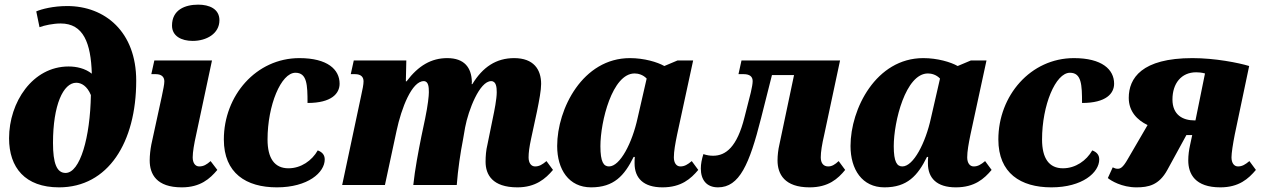

<svg xmlns="http://www.w3.org/2000/svg" viewBox="-20 -796 5436 826"><path d="M234 10C445 10 566 -183 566 -449C566 -659 432 -770 269 -770C209 -770 159 -757 136 -747L150 -679C171 -687 209 -695 241 -695C339 -695 371 -611 375 -479C346 -502 309 -510 275 -510C120 -510 19 -356 19 -201C19 -75 88 10 234 10ZM262 -52C224 -52 208 -94 208 -181C208 -344 252 -440 308 -440C330 -440 355 -426 371 -387C368 -206 325 -52 262 -52Z M809 -620C868 -620 924 -651 924 -709C924 -758 880 -776 833 -776C776 -776 720 -754 720 -686C720 -641 760 -620 809 -620ZM762 10C842 10 883 -27 915 -65L886 -103C869 -88 856 -80 837 -80C820 -80 809 -95 809 -119C809 -142 815 -177 824 -217L892 -536H644L631 -477H650C676 -477 687 -464 687 -446C687 -432 682 -411 676 -381L631 -174C627 -153 624 -128 624 -106C624 -47 653 10 762 10Z M1171 10C1305 10 1377 -54 1377 -110C1377 -128 1368 -141 1347 -149C1322 -105 1275 -72 1221 -72C1161 -72 1131 -115 1131 -196C1131 -343 1189 -483 1251 -483C1301 -483 1303 -431 1303 -353C1407 -353 1441 -394 1441 -436C1441 -497 1389 -546 1268 -546C1082 -546 943 -385 943 -196C943 -51 1039 10 1171 10Z M2206 10C2284 10 2327 -27 2359 -65L2331 -103C2313 -88 2300 -80 2282 -80C2265 -80 2254 -95 2254 -119C2254 -139 2257 -163 2265 -200L2290 -316C2300 -365 2308 -408 2308 -435C2308 -497 2276 -546 2192 -546C2115 -546 2057 -508 2012 -434H2009C2010 -437 2010 -442 2010 -445C2008 -505 1978 -546 1904 -546C1836 -546 1780 -514 1729 -446H1726L1728 -536H1502L1489 -477H1507C1534 -477 1544 -464 1544 -446C1544 -433 1540 -412 1533 -381L1452 0H1636L1686 -233C1707 -332 1752 -447 1803 -447C1824 -447 1825 -420 1825 -399C1825 -384 1821 -344 1809 -286L1793 -210C1780 -145 1765 -67 1758 0H1945C1950 -67 1961 -140 1972 -196L1981 -248C1995 -322 2043 -447 2093 -447C2115 -447 2117 -420 2117 -399C2117 -370 2107 -320 2100 -287L2077 -174C2071 -150 2069 -124 2069 -100C2069 -45 2098 10 2206 10Z M2523 10C2621 10 2666 -40 2706 -121H2711C2710 -113 2710 -105 2710 -93C2710 -30 2748 10 2830 10C2911 10 2952 -27 2984 -65L2956 -103C2938 -88 2925 -80 2907 -80C2890 -80 2879 -95 2879 -119C2879 -145 2885 -178 2893 -217L2962 -536H2895L2838 -512C2808 -529 2751 -546 2690 -546C2487 -546 2377 -328 2377 -168C2377 -67 2427 10 2523 10ZM2600 -80C2577 -80 2563 -99 2563 -167C2563 -273 2614 -480 2710 -480C2725 -480 2746 -475 2762 -458L2723 -288C2700 -182 2648 -80 2600 -80Z M3069 10C3161 10 3204 -89 3254 -287L3301 -473H3396L3333 -174C3328 -153 3325 -128 3325 -106C3325 -47 3355 10 3463 10C3544 10 3585 -27 3616 -65L3588 -103C3572 -88 3559 -80 3543 -80C3522 -80 3511 -95 3511 -119C3511 -142 3516 -174 3526 -217L3594 -536H3170L3157 -477H3179C3206 -477 3218 -466 3218 -447C3218 -436 3215 -420 3210 -398L3183 -292C3151 -163 3102 -126 3048 -126C3034 -126 3021 -128 3006 -133C2999 -111 2995 -90 2995 -71C2995 -23 3019 10 3069 10Z M3785 10C3883 10 3928 -40 3968 -121H3973C3972 -113 3972 -105 3972 -93C3972 -30 4010 10 4092 10C4173 10 4214 -27 4246 -65L4218 -103C4200 -88 4187 -80 4169 -80C4152 -80 4141 -95 4141 -119C4141 -145 4147 -178 4155 -217L4224 -536H4157L4100 -512C4070 -529 4013 -546 3952 -546C3749 -546 3639 -328 3639 -168C3639 -67 3689 10 3785 10ZM3862 -80C3839 -80 3825 -99 3825 -167C3825 -273 3876 -480 3972 -480C3987 -480 4008 -475 4024 -458L3985 -288C3962 -182 3910 -80 3862 -80Z M4503 10C4637 10 4709 -54 4709 -110C4709 -128 4700 -141 4679 -149C4654 -105 4607 -72 4553 -72C4493 -72 4463 -115 4463 -196C4463 -343 4521 -483 4583 -483C4633 -483 4635 -431 4635 -353C4739 -353 4773 -394 4773 -436C4773 -497 4721 -546 4600 -546C4414 -546 4275 -385 4275 -196C4275 -51 4371 10 4503 10Z M4869 10C4920 10 4966 1 5002 -65L5084 -215H5109L5100 -173C5095 -151 5092 -128 5092 -106C5092 -47 5122 10 5230 10C5310 10 5351 -27 5383 -65L5355 -103C5337 -88 5324 -80 5306 -80C5289 -80 5278 -95 5278 -119C5278 -138 5284 -176 5292 -217L5354 -512C5308 -526 5207 -546 5110 -546C4891 -546 4836 -459 4836 -375C4836 -316 4873 -279 4917 -258L4832 -112C4810 -73 4799 -70 4788 -70C4781 -70 4775 -72 4767 -76L4746 -30C4759 -19 4806 10 4869 10ZM5119 -278C5068 -278 5024 -302 5024 -368C5024 -437 5062 -485 5126 -485C5137 -485 5149 -484 5164 -480L5123 -278Z"/></svg>

Font: Noto Serif SemiCondensed Black
Style: Italic
Weight: 900
Width: 4
Italic angle: -12°
Designer: Monotype Design Team
Foundry: Monotype Imaging Inc.
Version: Version 2.014